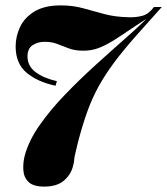

<svg xmlns="http://www.w3.org/2000/svg" viewBox="-20 -544 620 712"><path d="M205 -524Q250 -524 288 -513.5Q326 -503 366.5 -492Q407 -481 458 -480Q484 -479 508 -485.5Q532 -492 551 -518H580Q523 -455 479.5 -405.5Q436 -356 403.5 -312.5Q371 -269 346.5 -225Q322 -181 303.5 -129.5Q285 -78 268 -12Q260 20 257.5 32.5Q255 45 255 50Q255 55 252 67Q245 101 218.5 124.5Q192 148 144 148Q103 148 85.5 130.5Q68 113 66.5 86Q65 59 72 32Q87 -23 127 -80Q167 -137 221 -193Q275 -249 334 -302.5Q393 -356 447.5 -404Q502 -452 541 -492Q541 -492 548.5 -493Q556 -494 556 -494Q504 -463 467 -437.5Q430 -412 401 -394Q372 -376 346 -366Q320 -356 289 -356Q258 -356 235.5 -364.5Q213 -373 192.5 -381Q172 -389 146 -389Q120 -389 101 -376.5Q82 -364 82 -335Q82 -299 112 -276.5Q142 -254 191 -243L186 -226Q120 -240 79 -274Q38 -308 38 -372Q38 -409 54.5 -444Q71 -479 108 -501.5Q145 -524 205 -524Z"/></svg>

Font: Playfair Display Black
Style: Italic
Weight: 900
Italic angle: -14°
Designer: Claus Eggers Sørensen
Foundry: Claus Eggers Sørensen
Version: Version 1.203